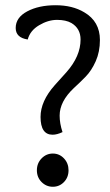

<svg xmlns="http://www.w3.org/2000/svg" viewBox="-20 -704 422 734"><path d="M219 -199Q198 -189 181 -189Q135 -189 135 -257Q135 -317 189 -378Q211 -403 234 -428Q288 -489 288 -553Q288 -595 253 -616Q232 -628 198 -628Q164 -628 129.5 -607.5Q95 -587 86 -553Q40 -560 40 -597Q40 -637 84 -660.5Q128 -684 192.5 -684Q257 -684 302 -657Q362 -622 362 -551Q362 -506 346 -470Q330 -434 307.5 -411Q285 -388 262 -367Q208 -316 208 -262Q208 -232 219 -199ZM224.5 -8Q207 10 182 10Q157 10 139 -8Q121 -26 121 -53Q121 -80 139 -98.5Q157 -117 182 -117Q207 -117 224.5 -98.5Q242 -80 242 -53Q242 -26 224.5 -8Z"/></svg>

Font: Overlock Mod
Style: Regular
Weight: 400
Designer: Dario Muhafara
Foundry: Dario Manuel Muhafara
Version: Version 1.001